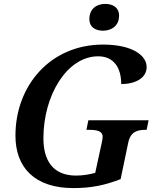

<svg xmlns="http://www.w3.org/2000/svg" viewBox="-20 -952 803 982"><path d="M507 -795C548 -795 589 -818 589 -872C589 -914 557 -932 518 -932C473 -932 437 -906 437 -854C437 -814 467 -795 507 -795ZM355 10C448 10 518 -5 597 -36L636 -223C648 -280 685 -288 725 -288H730L740 -337H432L422 -288H433C474 -288 505 -283 505 -252C505 -246 503 -233 500 -220L467 -68C441 -60 402 -54 369 -54C250 -54 202 -132 202 -245C202 -465 323 -664 482 -664C564 -664 600 -603 600 -522C672 -522 730 -553 730 -609C730 -669 656 -724 507 -724C239 -724 59 -516 59 -258C59 -93 160 10 355 10Z"/></svg>

Font: Noto Serif SemiBold
Style: Italic
Weight: 600
Italic angle: -12°
Designer: Monotype Design Team
Foundry: Monotype Imaging Inc.
Version: Version 2.014